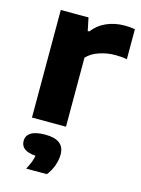

<svg xmlns="http://www.w3.org/2000/svg" viewBox="-121 -623 694 943"><g transform="rotate(15 226.0 -152.0)"><path d="M70 -547H211L224.5 -481.5H232.5Q259 -517 301 -535.8Q343 -554.5 394 -554.5Q422.5 -554.5 446 -550V-397.5Q421.5 -402.5 384 -402.5Q344.5 -402.5 305.2 -389.2Q266 -376 243 -351V0H70ZM253 139Q253 166.5 242 196.8Q231 227 212.5 249.5H107.5Q129.5 209 135.5 177Q95.5 173.5 77.8 159.5Q60 145.5 60 121Q60 93.5 83.5 78.8Q107 64 156 64Q253 64 253 139Z"/></g></svg>

Font: Encode Sans Expanded
Style: Bold
Weight: 700
Width: 7
Designer: Multiple Designers
Foundry: Impallari Type
Version: Version 2.000